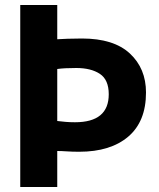

<svg xmlns="http://www.w3.org/2000/svg" viewBox="-20 -748 636 768"><path d="M61 -728H209V-591Q227 -592 250.5 -593Q274 -594 308 -594Q435 -594 499.5 -534Q564 -474 564 -378Q564 -262 493 -201.5Q422 -141 297 -141Q269 -141 247.5 -142.5Q226 -144 209 -144V0H61ZM280 -259Q415 -259 415 -371Q415 -429 379.5 -452.5Q344 -476 285 -476Q237 -476 209 -472V-264Q225 -262 242.5 -260.5Q260 -259 280 -259Z"/></svg>

Font: Murecho SemiBold
Style: Regular
Weight: 600
Designer: Neil Summerour
Foundry: Positype
Version: Version 1.010; ttfautohint (v1.8.3)